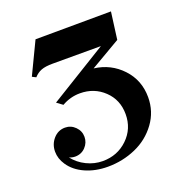

<svg xmlns="http://www.w3.org/2000/svg" viewBox="-113 -694 750 796"><g transform="rotate(-20 262.5 -296.5)"><path d="M180.8 -145.8Q180.8 -120 162.5 -100.8Q144.2 -81.7 116.7 -81.7Q103.3 -81.7 90.8 -87.5Q113.3 -58.3 147.5 -41.7Q181.7 -25 218.3 -25Q283.3 -25 328.3 -68.3Q373.3 -111.7 373.3 -175.8Q373.3 -239.2 330 -280.4Q286.7 -321.7 224.2 -321.7Q181.7 -321.7 144.2 -300L118.3 -319.2L373.3 -475.8H160Q128.3 -475.8 110 -468.8Q91.7 -461.7 77.5 -445.8L60.8 -454.2L128.3 -595L461.7 -596.7L445.8 -476.7L313.3 -399.2Q386.7 -390 435.8 -337.5Q485 -285 485 -210Q485 -146.7 448.3 -96.7Q411.7 -46.7 353.8 -21.3Q295.8 4.2 230 4.2Q175.8 4.2 131.7 -15.4Q87.5 -35 64.2 -70Q45 -98.3 45 -129.2Q45 -161.7 65.8 -185.4Q86.7 -209.2 117.5 -209.2Q143.3 -209.2 162.1 -190.4Q180.8 -171.7 180.8 -145.8Z"/></g></svg>

Font: Chomsky
Style: Regular
Weight: 400
Version: Version 2.3